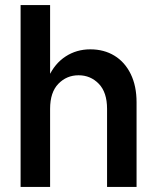

<svg xmlns="http://www.w3.org/2000/svg" viewBox="-20 -735 618 755"><path d="M401 0V-307Q401 -372 368.5 -405.5Q336 -439 289 -439Q242 -439 209.5 -405.5Q177 -372 177 -307H147Q147 -380 171 -432.5Q195 -485 238 -513Q281 -541 335 -541Q389 -541 430 -516Q471 -491 494 -444Q517 -397 517 -333V0ZM61 0V-715H177V0Z"/></svg>

Font: Radio Canada Big Medium
Style: Regular
Weight: 500
Designer: Étienne Aubert Bonn
Foundry: Coppers and Brasses
Version: Version 1.001